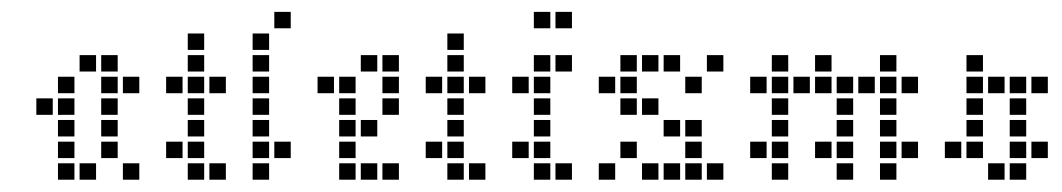

<svg xmlns="http://www.w3.org/2000/svg" viewBox="-20 -301 1754 317"><path d="M75.7 -31.4V-4.3H102.9V-31.4ZM75.7 -67.1V-40H102.9V-67.1ZM75.7 -102.9V-75.7H102.9V-102.9ZM182.9 -31.4V-4.3H210V-31.4ZM147.1 -67.1V-40H174.3V-67.1ZM147.1 -102.9V-75.7H174.3V-102.9ZM147.1 -138.6V-111.4H174.3V-138.6ZM182.9 -174.3V-147.1H210V-174.3ZM147.1 -174.3V-147.1H174.3V-174.3ZM147.1 -210V-182.9H174.3V-210ZM111.4 -210V-182.9H138.6V-210ZM75.7 -174.3V-147.1H102.9V-174.3ZM75.7 -138.6V-111.4H102.9V-138.6ZM40 -138.6V-111.4H67.1V-138.6ZM111.4 -31.4V-4.3H138.6V-31.4Z M290 -174.3V-147.1H317.1V-174.3ZM290 -138.6V-111.4H317.1V-138.6ZM290 -102.9V-75.7H317.1V-102.9ZM290 -67.1V-40H317.1V-67.1ZM290 -31.4V-4.3H317.1V-31.4ZM325.7 -31.4V-4.3H352.9V-31.4ZM254.3 -67.1V-40H281.4V-67.1ZM325.7 -174.3V-147.1H352.9V-174.3ZM254.3 -174.3V-147.1H281.4V-174.3ZM290 -210V-182.9H317.1V-210ZM290 -245.7V-218.6H317.1V-245.7Z M397.1 -31.4V-4.3H424.3V-31.4ZM397.1 -67.1V-40H424.3V-67.1ZM397.1 -102.9V-75.7H424.3V-102.9ZM397.1 -138.6V-111.4H424.3V-138.6ZM397.1 -174.3V-147.1H424.3V-174.3ZM397.1 -210V-182.9H424.3V-210ZM397.1 -245.7V-218.6H424.3V-245.7ZM432.9 -281.4V-254.3H460V-281.4ZM432.9 -67.1V-40H460V-67.1Z M540 -67.1V-40H567.1V-67.1ZM540 -102.9V-75.7H567.1V-102.9ZM540 -138.6V-111.4H567.1V-138.6ZM540 -174.3V-147.1H567.1V-174.3ZM575.7 -210V-182.9H602.9V-210ZM575.7 -31.4V-4.3H602.9V-31.4ZM611.4 -174.3V-147.1H638.6V-174.3ZM611.4 -138.6V-111.4H638.6V-138.6ZM575.7 -102.9V-75.7H602.9V-102.9ZM611.4 -31.4V-4.3H638.6V-31.4ZM540 -31.4V-4.3H567.1V-31.4ZM504.3 -174.3V-147.1H531.4V-174.3ZM611.4 -210V-182.9H638.6V-210Z M718.6 -174.3V-147.1H745.7V-174.3ZM718.6 -138.6V-111.4H745.7V-138.6ZM718.6 -102.9V-75.7H745.7V-102.9ZM718.6 -67.1V-40H745.7V-67.1ZM718.6 -31.4V-4.3H745.7V-31.4ZM754.3 -31.4V-4.3H781.4V-31.4ZM682.9 -67.1V-40H710V-67.1ZM754.3 -174.3V-147.1H781.4V-174.3ZM682.9 -174.3V-147.1H710V-174.3ZM718.6 -210V-182.9H745.7V-210ZM718.6 -245.7V-218.6H745.7V-245.7Z M861.4 -174.3V-147.1H888.6V-174.3ZM861.4 -138.6V-111.4H888.6V-138.6ZM861.4 -102.9V-75.7H888.6V-102.9ZM861.4 -67.1V-40H888.6V-67.1ZM861.4 -31.4V-4.3H888.6V-31.4ZM825.7 -67.1V-40H852.9V-67.1ZM897.1 -31.4V-4.3H924.3V-31.4ZM861.4 -210V-182.9H888.6V-210ZM825.7 -174.3V-147.1H852.9V-174.3ZM861.4 -281.4V-254.3H888.6V-281.4ZM897.1 -281.4V-254.3H924.3V-281.4ZM897.1 -210V-182.9H924.3V-210Z M1111.4 -67.1V-40H1138.6V-67.1ZM1075.7 -31.4V-4.3H1102.9V-31.4ZM1040 -31.4V-4.3H1067.1V-31.4ZM1004.3 -67.1V-40H1031.4V-67.1ZM1111.4 -31.4V-4.3H1138.6V-31.4ZM1147.1 -31.4V-4.3H1174.3V-31.4ZM1004.3 -138.6V-111.4H1031.4V-138.6ZM1040 -210V-182.9H1067.1V-210ZM1075.7 -210V-182.9H1102.9V-210ZM1111.4 -174.3V-147.1H1138.6V-174.3ZM1111.4 -102.9V-75.7H1138.6V-102.9ZM1075.7 -102.9V-75.7H1102.9V-102.9ZM1147.1 -210V-182.9H1174.3V-210ZM1004.3 -210V-182.9H1031.4V-210ZM1004.3 -174.3V-147.1H1031.4V-174.3ZM968.6 -31.4V-4.3H995.7V-31.4ZM968.6 -174.3V-147.1H995.7V-174.3ZM1040 -138.6V-111.4H1067.1V-138.6Z M1254.3 -174.3V-147.1H1281.4V-174.3ZM1254.3 -138.6V-111.4H1281.4V-138.6ZM1254.3 -102.9V-75.7H1281.4V-102.9ZM1254.3 -31.4V-4.3H1281.4V-31.4ZM1254.3 -67.1V-40H1281.4V-67.1ZM1218.6 -67.1V-40H1245.7V-67.1ZM1218.6 -174.3V-147.1H1245.7V-174.3ZM1254.3 -210V-182.9H1281.4V-210ZM1290 -174.3V-147.1H1317.1V-174.3ZM1325.7 -210V-182.9H1352.9V-210ZM1361.4 -138.6V-111.4H1388.6V-138.6ZM1361.4 -102.9V-75.7H1388.6V-102.9ZM1361.4 -67.1V-40H1388.6V-67.1ZM1361.4 -31.4V-4.3H1388.6V-31.4ZM1325.7 -67.1V-40H1352.9V-67.1ZM1325.7 -174.3V-147.1H1352.9V-174.3ZM1361.4 -174.3V-147.1H1388.6V-174.3ZM1397.1 -174.3V-147.1H1424.3V-174.3ZM1432.9 -210V-182.9H1460V-210ZM1432.9 -174.3V-147.1H1460V-174.3ZM1468.6 -174.3V-147.1H1495.7V-174.3ZM1432.9 -138.6V-111.4H1460V-138.6ZM1432.9 -102.9V-75.7H1460V-102.9ZM1432.9 -67.1V-40H1460V-67.1ZM1432.9 -31.4V-4.3H1460V-31.4ZM1468.6 -67.1V-40H1495.7V-67.1Z M1575.7 -67.1V-40H1602.9V-67.1ZM1575.7 -102.9V-75.7H1602.9V-102.9ZM1575.7 -138.6V-111.4H1602.9V-138.6ZM1611.4 -31.4V-4.3H1638.6V-31.4ZM1647.1 -31.4V-4.3H1674.3V-31.4ZM1647.1 -174.3V-147.1H1674.3V-174.3ZM1575.7 -174.3V-147.1H1602.9V-174.3ZM1647.1 -138.6V-111.4H1674.3V-138.6ZM1647.1 -102.9V-75.7H1674.3V-102.9ZM1647.1 -67.1V-40H1674.3V-67.1ZM1682.9 -174.3V-147.1H1710V-174.3ZM1611.4 -174.3V-147.1H1638.6V-174.3ZM1540 -67.1V-40H1567.1V-67.1ZM1575.7 -210V-182.9H1602.9V-210ZM1682.9 -67.1V-40H1710V-67.1Z"/></svg>

Font: Gossip Low Square
Style: Regular
Weight: 400
Width: 3
Designer: Deborah Khodanovich
Version: Version 1.001;Glyphs 3.3.1 (3343)